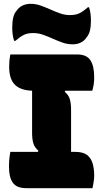

<svg xmlns="http://www.w3.org/2000/svg" viewBox="-20 -985 540 1005"><path d="M352 -145H159L181 -196Q161 -213 154.5 -235Q148 -257 148 -288Q148 -321 148 -354.5Q148 -388 148 -421.5Q148 -455 148 -488.5Q148 -522 148 -555H341L319 -504Q339 -488 345.5 -465.5Q352 -443 352 -412Q352 -378 352 -344.5Q352 -311 352 -278Q352 -245 352 -211.5Q352 -178 352 -145ZM464 0H120Q94 0 76.5 -6.5Q59 -13 48 -27.5Q37 -42 32 -64Q27 -86 27 -117Q27 -131 28 -143.5Q29 -156 30.5 -168Q32 -180 34 -190H374Q415 -190 436 -173.5Q457 -157 465 -129Q473 -101 473 -67Q473 -54 471.5 -42.5Q470 -31 468 -20Q466 -9 464 0ZM34 -700H384Q433 -700 453 -670Q473 -640 473 -581Q473 -572 472.5 -562Q472 -552 470.5 -543Q469 -534 467 -525.5Q465 -517 463 -510H158Q91 -510 59.5 -540Q28 -570 28 -634Q28 -643 28.5 -652Q29 -661 29.5 -669Q30 -677 31.5 -685Q33 -693 34 -700ZM346 -906Q376 -906 395.5 -915.5Q415 -925 440 -947H446Q451 -933 453.5 -915Q456 -897 456 -877Q456 -845 450.5 -824Q445 -803 433 -789Q421 -771 402.5 -762Q384 -753 360 -753Q333 -753 307.5 -762Q282 -771 256.5 -782.5Q231 -794 205.5 -803Q180 -812 154 -812Q124 -812 105 -802.5Q86 -793 60 -771H54Q49 -786 46.5 -803.5Q44 -821 44 -841Q44 -872 49.5 -894Q55 -916 67 -929Q79 -947 98 -956Q117 -965 140 -965Q167 -965 192.5 -956Q218 -947 243.5 -935.5Q269 -924 294.5 -915Q320 -906 346 -906Z"/></svg>

Font: Recursive Casual Black
Style: Regular
Weight: 900
Version: Version 1.047